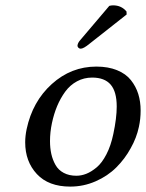

<svg xmlns="http://www.w3.org/2000/svg" viewBox="-20 -688 546 718"><path d="M388.7 -666Q395.5 -668 402.8 -668Q434.1 -668 453.1 -645L453.6 -633.8L315.4 -524.9Q292.5 -505.9 281.7 -505.9Q276.4 -505.9 272.7 -510Q269 -514.2 270 -519Q270.5 -521.5 271 -523.4Q271.5 -525.4 272.7 -527.3Q273.9 -529.3 274.4 -530.5Q274.9 -531.7 276.9 -534.2Q278.8 -536.6 279.8 -537.6Q280.8 -538.6 283.4 -542Q286.1 -545.4 287.6 -546.9ZM79.6 -205.1Q101.6 -308.6 173.8 -373.8Q246.1 -439 340.3 -439Q384.8 -439 417.7 -425.5Q450.7 -412.1 469.5 -388.4Q488.3 -364.7 497.1 -336.4Q505.9 -308.1 505.9 -274.4Q505.9 -243.2 499.5 -213.9Q490.7 -172.4 468.8 -133.8Q447.3 -94.2 415 -62Q382.8 -29.8 337.6 -10Q292.5 9.8 242.7 9.8Q161.6 9.8 117.9 -37.1Q74.2 -84 74.2 -155.8Q74.2 -179.2 79.6 -205.1ZM324.7 -397.9Q293.9 -397.9 268.1 -384Q242.2 -370.1 224.1 -345.5Q206.1 -320.8 193.8 -291.5Q181.6 -262.2 174.3 -228Q167 -193.8 167 -160.2Q167 -134.3 171.9 -112.3Q176.8 -90.3 187.5 -71.3Q198.2 -52.2 218.3 -41.5Q238.3 -30.8 265.6 -30.8Q284.2 -30.8 302.7 -38.1Q321.3 -45.4 341.3 -62Q361.3 -78.6 377.9 -110.8Q394.5 -142.6 403.8 -187Q416.5 -246.6 416.5 -289.6Q416.5 -345.2 393.8 -371.6Q371.1 -397.9 324.7 -397.9Z"/></svg>

Font: Linux Biolinum G
Style: Italic
Weight: 400
Italic angle: -12°
Designer: Philipp H. Poll
Foundry: Philipp H. Poll
Version: Version 0.5.1